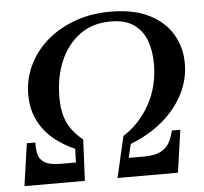

<svg xmlns="http://www.w3.org/2000/svg" viewBox="-50 -732 834 785"><g transform="rotate(-5 367.0 -340.0)"><path d="M515 -78Q563 -78 588 -92.5Q613 -107 623.5 -129Q634 -151 639 -174H674L649 0H401L440 -169Q509 -213 549.5 -287Q590 -361 590 -453Q590 -505 574.5 -547.5Q559 -590 523.5 -615Q488 -640 428 -640Q354 -640 301.5 -601.5Q249 -563 221 -497.5Q193 -432 193 -349Q193 -285 213 -244Q233 -203 275 -169L267 0H19L44 -174H79Q78 -152 82 -129.5Q86 -107 106.5 -92.5Q127 -78 175 -78H237L239 -134Q153 -172 110 -232Q67 -292 67 -370Q67 -434 93.5 -490Q120 -546 168.5 -588.5Q217 -631 283.5 -655.5Q350 -680 431 -680Q524 -680 587.5 -649Q651 -618 683.5 -564Q716 -510 716 -443Q716 -377 685.5 -317.5Q655 -258 599.5 -211Q544 -164 467 -134L454 -78Z"/></g></svg>

Font: Brygada 1918 SemiBold
Style: Italic
Weight: 600
Italic angle: -8°
Designer: Mateusz Machalski | Borys Kosmynka | Przemek Hoffer
Foundry: NIEPODLEGLA 2018
Version: Version 3.006